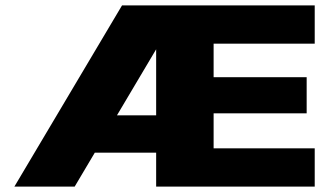

<svg xmlns="http://www.w3.org/2000/svg" viewBox="-20 -695 1244 715"><path d="M33.5 0H258L618.5 -607.5V-675H434.5ZM237.5 -126.5H601.5V-265.5H280.5ZM561.5 0H1152V-142.5H775.5V-273H1122V-407.5H775.5V-532.5H1152V-675H561.5Z"/></svg>

Font: Anybody SemiExpanded ExtraBold
Style: Regular
Weight: 800
Width: 6
Version: Version 1.113;gftools[0.9.25]